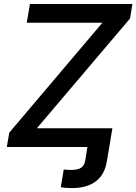

<svg xmlns="http://www.w3.org/2000/svg" viewBox="-20 -748 694 977"><path d="M289.6 204.1 304.2 114.3Q313 115.7 322.8 116.2Q332.5 116.7 339.4 116.7Q376 116.7 392.6 105.7Q409.2 94.7 413.6 69.3L424.8 0H536.1L523.4 74.7Q512.2 141.6 466.8 175.3Q421.4 209 348.1 209Q329.6 209 314.2 207.8Q298.8 206.5 289.6 204.1ZM14.6 0 27.3 -73.2 501 -632.3H116.2L132.3 -727.5H653.8L641.6 -653.8L167.5 -95.2H551.8L536.1 0Z"/></svg>

Font: Inter 16pt Medium
Style: Italic
Weight: 500
Italic angle: -9.3988°
Version: Version 4.001;git-66647c0bb